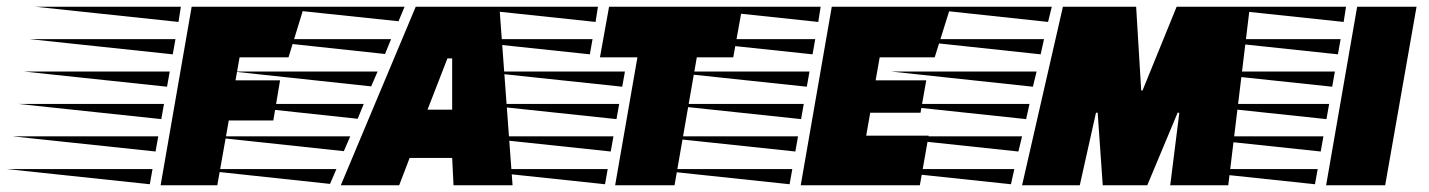

<svg xmlns="http://www.w3.org/2000/svg" viewBox="-272 -549 4235 569"><path d="M204 0 296 -529H629L583 -379H438L426 -311H558L538 -192H406L372 0ZM257 -484 -167 -529H264ZM240 -388 -184 -433H248ZM223 -292 -201 -337H231ZM206 -196 -218 -241H214ZM189 -100 -235 -145H197ZM172 -3 -252 -48H180Z M738 0 960 -529H1208L1247 0H1072L1068 -81H942L911 0ZM909 -486 501 -529H927ZM869 -389 460 -433H887ZM995 -224H1068V-376H1054ZM828 -293 419 -337H847ZM788 -197 378 -241H806ZM747 -101 337 -145H766ZM706 -4 296 -48H725Z M1551 0 1617 -379H1506L1533 -529H1928L1901 -379H1793L1727 0ZM1493 -484 1069 -529H1500ZM1476 -388 1052 -433H1484ZM1572 -292 1148 -337H1580ZM1555 -196 1131 -241H1563ZM1538 -100 1114 -145H1546ZM1521 -3 1097 -48H1529Z M2101 0 2193 -529H2545L2498 -379H2335L2323 -311H2473L2456 -215H2307L2295 -147H2480L2454 0ZM2153 -484 1729 -529H2160ZM2136 -388 1712 -433H2144ZM2119 -292 1695 -337H2127ZM2102 -196 1678 -241H2110ZM2085 -100 1661 -145H2093ZM2068 -3 1644 -48H2076Z M2757 0 2878 -529H3095L3110 -281H3114L3215 -529H3432L3368 0H3196L3223 -215H3218L3128 0H2996L2981 -215H2976L2928 0ZM2834 -484 2415 -529H2845ZM2812 -388 2392 -433H2822ZM2789 -292 2369 -337H2800ZM2769 -196 2346 -241H2779ZM2746 -100 2323 -145H2757ZM2724 -3 2300 -48H2734Z M3658 0 3750 -529H3926L3833 0ZM3710 -484 3286 -529H3717ZM3693 -388 3269 -433H3701ZM3676 -292 3252 -337H3684ZM3659 -196 3235 -241H3667ZM3642 -100 3218 -145H3650ZM3625 -3 3201 -48H3633Z"/></svg>

Font: Faster One
Style: Regular
Weight: 400
Designer: Eduardo Rodriguez Tunni
Foundry: Eduardo Rodriguez Tunni
Version: Version 1.003; ttfautohint (v1.8.4.7-5d5b);gftools[0.9.23]